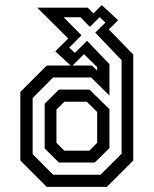

<svg xmlns="http://www.w3.org/2000/svg" viewBox="-20 -730 600 750"><path d="M162.5 0 59.5 -103V-371L162.5 -474H256L196 -529.5L246.5 -579.5L125.5 -700H322.5L345 -677.5L377.5 -710L441.5 -651L405 -615L500.5 -517V-103L397.5 0ZM210 -95 154.5 -150V-325L210 -380H329.5L407.5 -303.5V-151.5L350 -95ZM231 -141.5H329L359.5 -172V-292.5L319 -332.5H231L200.5 -302V-172ZM187.5 -47.5H372.5L455 -129.5V-495L352 -602.5L392 -642L369.5 -663L331 -625L294.5 -662.5H228.5L298.5 -592L250.5 -544L272.5 -523.5L320 -570.5L407.5 -479.5V-357L336 -427.5H187.5L107.5 -347V-128ZM359.5 -454V-468L308 -518.5L263.5 -474H339.5Z"/></svg>

Font: Tourney Medium
Style: Regular
Weight: 500
Designer: Tyler Finck
Foundry: Etcetera Type Co
Version: Version 1.015